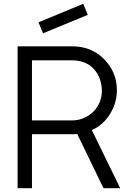

<svg xmlns="http://www.w3.org/2000/svg" viewBox="-20 -995 676 1015"><path d="M207.5 -819 183.5 -877 420 -975 444 -916.5ZM527 0 388.5 -286.5Q383.5 -286 377.2 -285.8Q371 -285.5 362.5 -285.5H149V0H73V-750H362.5Q459.5 -750 525 -687.5Q598 -617.5 598 -517.5Q598 -472 581.2 -430.8Q564.5 -389.5 535.5 -357.5Q504 -323.5 465.5 -307.5L615.5 0ZM363.5 -358.5Q397 -358.5 428.5 -373.5Q460 -388.5 482.5 -414.5Q500 -435.5 509.2 -461Q518.5 -486.5 518.5 -513.5Q518.5 -547 507.5 -577.8Q496.5 -608.5 474 -632.5Q454 -653.5 425.2 -664.8Q396.5 -676 363.5 -676H149V-358.5Z"/></svg>

Font: Russisch Sans
Style: Regular
Weight: 400
Designer: Michael Sharanda (font) & Cristiano Sobral (main changes)
Foundry: Michael Sharanda
Version: Version 2.00;October 25, 2020;FontCreator 13.0.0.2681 64-bit